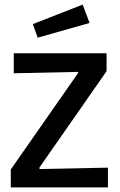

<svg xmlns="http://www.w3.org/2000/svg" viewBox="-20 -816 521 836"><path d="M27 0V-78L320 -498V-503L40 -497V-584H444V-506L152 -87V-80L450 -86V0ZM144 -652 123 -711 340 -796 370 -716Z"/></svg>

Font: Ruda SemiBold
Style: Regular
Weight: 600
Designer: Mariela Monsalve and Angelina Sanchez
Foundry: Mariela Monsalve and Angelina Sanchez
Version: Version 2.001